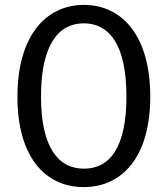

<svg xmlns="http://www.w3.org/2000/svg" viewBox="-20 -753 682 782"><path d="M322 -733C166 -733 51 -606 51 -359C51 -114 164 9 321 9C478 9 592 -114 592 -360C592 -607 477 -733 322 -733ZM322 -66C217 -66 147 -153 147 -360C147 -570 218 -658 321 -658C425 -658 495 -571 495 -360C495 -152 427 -66 322 -66Z"/></svg>

Font: United Sans
Style: Regular
Weight: 400
Designer: Pablo Impallari, Rodrigo Fuenzalida (Modified by Dan O. Williams)
Version: Version 1.000;PS 001.000;hotconv 1.0.88;makeotf.lib2.5.64775